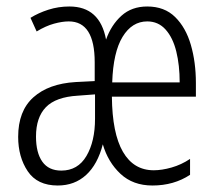

<svg xmlns="http://www.w3.org/2000/svg" viewBox="-20 -628 668 592"><path d="M434 -608Q487 -608 520 -575.5Q553 -543 568.5 -489.5Q584 -436 584 -372V-330H325Q326 -217 359 -160Q392 -103 454 -103Q479 -103 509 -111.5Q539 -120 566 -138V-89Q516 -56 450 -56Q390 -56 351.5 -92Q313 -128 297 -183Q281 -121 245.5 -88.5Q210 -56 158 -56Q95 -56 65.5 -100Q36 -144 36 -206Q36 -286 83 -328Q130 -370 213 -375L272 -378V-436Q272 -562 192 -562Q172 -562 146.5 -555Q121 -548 93 -531L74 -573Q98 -588 129 -598Q160 -608 194 -608Q288 -608 307 -506Q323 -551 354.5 -579.5Q386 -608 434 -608ZM434 -562Q387 -562 358 -514.5Q329 -467 326 -374H534Q534 -427 523.5 -469.5Q513 -512 490.5 -537Q468 -562 434 -562ZM220 -333Q152 -329 121.5 -297.5Q91 -266 91 -207Q91 -157 110.5 -129.5Q130 -102 169 -102Q220 -102 246.5 -147Q273 -192 273 -262V-337Z"/></svg>

Font: Noto Sans Malayalam UI ExtraCondensed Light
Style: Regular
Weight: 300
Width: 2
Designer: Jelle Bosma - Monotype Design Team
Foundry: Monotype Imaging Inc.
Version: Version 2.104; ttfautohint (v1.8.4.7-5d5b)